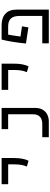

<svg xmlns="http://www.w3.org/2000/svg" viewBox="859 -1485 626 2384"><g transform="rotate(-90 1172.0 -293.0)"><path d="M368.2 -251.5 295.9 -272.5Q310.1 -305.2 316.7 -341.8Q323.2 -378.4 323.2 -435.1V-504.4H76.7V-585.9H401.9V-435.1Q401.9 -378.4 393.6 -331.5Q385.3 -284.7 368.2 -251.5Z M660.2 0V-81.1H830.1Q857.9 -81.1 884.3 -91.6Q910.6 -102.1 927.7 -127.2Q944.8 -152.3 944.8 -196.8V-504.9H760.7V-585.9H1023.9V-171.4Q1023.9 -111.3 1000.2 -73.5Q976.6 -35.6 938.7 -17.8Q900.9 0 857.9 0Z M1540 -251.5 1467.8 -272.5Q1481.9 -305.2 1488.5 -341.8Q1495.1 -378.4 1495.1 -435.1V-504.4H1248.5V-585.9H1573.7V-435.1Q1573.7 -378.4 1565.4 -331.5Q1557.1 -284.7 1540 -251.5Z M2037.1 -333 2023.9 -253.4 1823.7 -283.7Q1833.5 -382.8 1845.9 -456.1Q1858.4 -529.3 1872.6 -585.9H2049.3Q2143.6 -585.9 2194.1 -538.3Q2244.6 -490.7 2244.6 -400.9V0H1826.2V-81.1H2166V-362.3Q2166 -438 2133.8 -471.4Q2101.6 -504.9 2036.1 -504.9H1934.1Q1929.7 -481.4 1923.6 -444.3Q1917.5 -407.2 1910.6 -351.6Z"/></g></svg>

Font: Cascadia Mono NF SemiLight
Style: Regular
Weight: 350
Monospace: yes
Designer: Aaron Bell
Foundry: Saja Typeworks
Version: Version 2404.023; ttfautohint (v1.8.4)